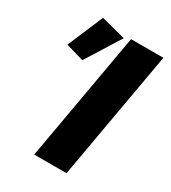

<svg xmlns="http://www.w3.org/2000/svg" viewBox="-179 -826 821 920"><g transform="rotate(30 231.0 -366.0)"><path d="M158.2 0H336.9L462.4 -710.9H283.7ZM131.8 -506.8 251 -697.3 116.2 -732.4 32.7 -535.6Z"/></g></svg>

Font: Roboto Flex Super Cond Black
Style: Italic
Weight: 900
Width: 3
Italic angle: -10°
Designer: Berlow after Robertson
Foundry: Google
Version: Version 3.200;Glyphs 3.3 (3311)